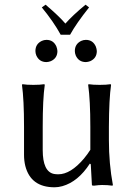

<svg xmlns="http://www.w3.org/2000/svg" viewBox="-20 -793 577 823"><path d="M240.2 -644Q209.5 -700.2 159.2 -761.2L175.3 -772.9Q231.9 -725.1 260.3 -691.9Q291.5 -727.5 346.7 -772.9L361.8 -761.2Q307.6 -693.4 280.3 -644ZM131.8 -574.2Q131.8 -604.5 159.2 -617.7Q168.9 -622.1 179.2 -622.1Q209 -622.1 221.7 -593.8Q225.6 -583.5 226.1 -574.2Q226.1 -543.5 197.8 -530.8Q188.5 -527.3 179.2 -526.9Q148.4 -526.9 135.7 -555.2Q131.8 -564.9 131.8 -574.2ZM300.8 -574.2Q300.8 -604.5 328.1 -617.7Q337.9 -622.1 348.1 -622.1Q377.9 -622.1 390.6 -593.8Q394.5 -583.5 395 -574.2Q395 -543.5 366.7 -530.8Q357.4 -527.3 348.1 -526.9Q317.4 -526.9 304.7 -555.2Q300.8 -564.9 300.8 -574.2ZM365.2 -91.8Q314.9 -14.2 247.6 4.9Q230 9.8 213.9 9.8Q111.8 9.8 88.4 -82Q83 -104.5 83 -128.9V-249Q83 -365.2 74.2 -429.2L76.2 -432.1Q94.2 -429.2 123 -429.2Q151.9 -429.2 169.9 -432.1L171.9 -429.2Q163.1 -368.7 163.1 -249V-149.9Q163.1 -57.1 211.4 -47.4Q219.7 -45.9 230 -45.9Q282.7 -45.9 339.8 -113.3Q355.5 -132.3 367.2 -150.9V-249Q367.2 -363.3 357.9 -429.2L359.9 -432.1Q377.9 -429.2 407.2 -429.2Q436 -429.2 454.1 -432.1L456.1 -429.2Q447.3 -368.7 446.8 -249V-191.9Q446.8 -91.3 463.9 0L461.9 2.9Q441.9 0 417.5 0Q404.8 0 382.8 2.9Q374 2.9 374 0L369.1 -88.9Z"/></svg>

Font: Linux Biolinum O
Style: Regular
Weight: 400
Designer: Philipp H. Poll
Foundry: Philipp H. Poll
Version: Version 1.0.4